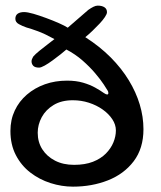

<svg xmlns="http://www.w3.org/2000/svg" viewBox="-20 -658 587 700"><path d="M246 22.5Q205 22.5 164.2 9.5Q123.5 -3.5 90.5 -29Q57.5 -54.5 37.8 -92.5Q18 -130.5 18 -180.5Q18 -221.5 33.8 -255Q49.5 -288.5 78 -313Q106.5 -337.5 143.8 -350.8Q181 -364 224.5 -364Q257.5 -364 283 -356.5Q308.5 -349 327.2 -338.5Q346 -328 358.5 -319Q366.5 -313.5 370.5 -313.5Q375 -313.5 375 -318.5Q375 -322.5 373.5 -326Q370 -332.5 358.2 -350.2Q346.5 -368 326.8 -391.2Q307 -414.5 280.8 -437.5Q254.5 -460.5 222 -477.5Q215 -471 201.2 -460.2Q187.5 -449.5 172 -438Q156.5 -426.5 143 -419Q129.5 -411.5 122.5 -411.5Q107.5 -411.5 101.2 -418.2Q95 -425 95 -434.5Q95 -438.5 96.8 -442.8Q98.5 -447 101 -451.5Q108.5 -460.5 124 -473Q139.5 -485.5 155.2 -497.5Q171 -509.5 178.5 -515.5Q143 -535 118.5 -544Q94 -553 76 -558Q61.5 -563 48.8 -570Q36 -577 36 -589.5Q36 -602 44.5 -608Q53 -614 68 -614Q80 -614 101.8 -607.8Q123.5 -601.5 148.5 -592.2Q173.5 -583 195 -573.5Q216.5 -564 227 -557Q241.5 -570 263 -588.2Q284.5 -606.5 302 -622Q312 -629 320.5 -633.2Q329 -637.5 336.5 -637.5Q351.5 -637.5 360.8 -631.5Q370 -625.5 370 -613.5Q370 -607 362.5 -595.8Q355 -584.5 343 -571.8Q331 -559 317.5 -546Q304 -533 291 -522.5Q344 -488.5 383.5 -448.8Q423 -409 449.5 -365.5Q476 -322 489.5 -277Q503 -232 503 -187Q503 -117 467.5 -70.2Q432 -23.5 373.5 -0.5Q315 22.5 246 22.5ZM250 -57Q290 -57 318.8 -68.2Q347.5 -79.5 366 -98.2Q384.5 -117 393.5 -139Q402.5 -161 402.5 -182.5Q402.5 -203.5 389.5 -223.2Q376.5 -243 354.2 -258.8Q332 -274.5 304 -283.5Q276 -292.5 245.5 -292.5Q204 -292.5 175.5 -275.2Q147 -258 132.2 -230.8Q117.5 -203.5 117.5 -174Q117.5 -140 134.2 -113.8Q151 -87.5 180.8 -72.2Q210.5 -57 250 -57Z"/></svg>

Font: Gluten Thin
Style: Regular
Weight: 400
Version: Version 1.300